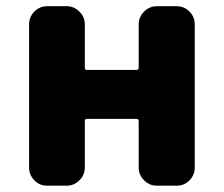

<svg xmlns="http://www.w3.org/2000/svg" viewBox="-20 -589 709 609"><path d="M129.9 0Q105.5 0 88.9 -17.1Q72.3 -34.2 72.3 -57.6V-511.7Q72.3 -535.2 88.9 -552.2Q105.5 -569.3 129.9 -569.3H191.4Q214.8 -569.3 231.9 -552.2Q249 -535.2 249 -511.7V-374Q249 -367.2 255.9 -367.2H413.1Q419.9 -367.2 419.9 -374V-511.7Q419.9 -535.2 437 -552.2Q454.1 -569.3 477.5 -569.3H540Q564.5 -569.3 581.1 -552.2Q597.7 -535.2 597.7 -511.7V-57.6Q597.7 -34.2 581.1 -17.1Q564.5 0 540 0H477.5Q454.1 0 437 -17.1Q419.9 -34.2 419.9 -57.6V-205.1Q419.9 -211.9 413.1 -211.9H255.9Q249 -211.9 249 -205.1V-57.6Q249 -34.2 231.9 -17.1Q214.8 0 191.4 0Z"/></svg>

Font: Gen Jyuu Gothic Heavy
Style: Bold
Weight: 900
Designer: [Source Han Sans]
Ryoko NISHIZUKA  (kana & ideographs); Paul D. Hunt (Latin, Greek & Cyrillic); Wenlong ZHANG  (bopomofo
Version: Version 1.002.20150607